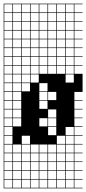

<svg xmlns="http://www.w3.org/2000/svg" viewBox="-20 -785 469 1043"><path d="M0 -765.1H428.6V-761.9H384.1V-717.5H428.6V-714.3H384.1V-669.8H428.6V-666.7H384.1V-622.2H428.6V-619H384.1V-574.6H428.6V-571.4H384.1V-527H428.6V-523.8H384.1V-479.4H428.6V-476.2H384.1V-431.7H428.6V-428.6H384.1V-384.1H428.6V-285.7H384.1V-241.3H428.6V-238.1H384.1V-193.7H428.6V-190.5H384.1V-146H428.6V-142.9H384.1V-98.4H428.6V-95.2H384.1V-50.8H428.6V-47.6H384.1V-3.2H428.6V0H384.1V44.4H428.6V47.6H384.1V92.1H428.6V95.2H384.1V139.7H428.6V142.9H384.1V187.3H428.6V190.5H384.1V234.9H428.6V238.1H0ZM336.5 -717.5H381V-761.9H336.5ZM193.7 -717.5H238.1V-761.9H193.7ZM146 -717.5H190.5V-761.9H146ZM98.4 -717.5H142.9V-761.9H98.4ZM241.3 -717.5H285.7V-761.9H241.3ZM50.8 -717.5H95.2V-761.9H50.8ZM3.2 -717.5H47.6V-761.9H3.2ZM288.9 -717.5H333.3V-761.9H288.9ZM336.5 -669.8H381V-714.3H336.5ZM193.7 -669.8H238.1V-714.3H193.7ZM146 -669.8H190.5V-714.3H146ZM98.4 -669.8H142.9V-714.3H98.4ZM241.3 -669.8H285.7V-714.3H241.3ZM50.8 -669.8H95.2V-714.3H50.8ZM3.2 -669.8H47.6V-714.3H3.2ZM288.9 -669.8H333.3V-714.3H288.9ZM193.7 -622.2H238.1V-666.7H193.7ZM50.8 -622.2H95.2V-666.7H50.8ZM288.9 -622.2H333.3V-666.7H288.9ZM98.4 -622.2H142.9V-666.7H98.4ZM241.3 -622.2H285.7V-666.7H241.3ZM3.2 -622.2H47.6V-666.7H3.2ZM146 -622.2H190.5V-666.7H146ZM336.5 -622.2H381V-666.7H336.5ZM193.7 -574.6H238.1V-619H193.7ZM50.8 -574.6H95.2V-619H50.8ZM98.4 -574.6H142.9V-619H98.4ZM288.9 -574.6H333.3V-619H288.9ZM336.5 -574.6H381V-619H336.5ZM3.2 -574.6H47.6V-619H3.2ZM241.3 -574.6H285.7V-619H241.3ZM146 -574.6H190.5V-619H146ZM241.3 -527H285.7V-571.4H241.3ZM336.5 -527H381V-571.4H336.5ZM288.9 -527H333.3V-571.4H288.9ZM3.2 -527H47.6V-571.4H3.2ZM193.7 -527H238.1V-571.4H193.7ZM146 -527H190.5V-571.4H146ZM98.4 -527H142.9V-571.4H98.4ZM50.8 -527H95.2V-571.4H50.8ZM50.8 -479.4H95.2V-523.8H50.8ZM241.3 -479.4H285.7V-523.8H241.3ZM146 -479.4H190.5V-523.8H146ZM3.2 -479.4H47.6V-523.8H3.2ZM336.5 -479.4H381V-523.8H336.5ZM193.7 -479.4H238.1V-523.8H193.7ZM98.4 -479.4H142.9V-523.8H98.4ZM288.9 -479.4H333.3V-523.8H288.9ZM146 -431.7H190.5V-476.2H146ZM241.3 -431.7H285.7V-476.2H241.3ZM3.2 -431.7H47.6V-476.2H3.2ZM193.7 -431.7H238.1V-476.2H193.7ZM98.4 -431.7H142.9V-476.2H98.4ZM336.5 -431.7H381V-476.2H336.5ZM288.9 -431.7H333.3V-476.2H288.9ZM50.8 -431.7H95.2V-476.2H50.8ZM146 -384.1H190.5V-428.6H146ZM241.3 -384.1H285.7V-428.6H241.3ZM336.5 -384.1H381V-428.6H336.5ZM193.7 -384.1H238.1V-428.6H193.7ZM3.2 -384.1H47.6V-428.6H3.2ZM50.8 -384.1H95.2V-428.6H50.8ZM98.4 -384.1H142.9V-428.6H98.4ZM288.9 -384.1H333.3V-428.6H288.9ZM336.5 -336.5H381V-381H336.5ZM98.4 -336.5H142.9V-381H98.4ZM3.2 -336.5H47.6V-381H3.2ZM146 -336.5H190.5V-381H146ZM50.8 -336.5H95.2V-381H50.8ZM193.7 -288.9H238.1V-333.3H193.7ZM98.4 -288.9H142.9V-333.3H98.4ZM50.8 -288.9H95.2V-333.3H50.8ZM3.2 -288.9H47.6V-333.3H3.2ZM193.7 -241.3H238.1V-285.7H193.7ZM241.3 -241.3H285.7V-285.7H241.3ZM50.8 -241.3H95.2V-285.7H50.8ZM3.2 -241.3H47.6V-285.7H3.2ZM3.2 -193.7H47.6V-238.1H3.2ZM193.7 -193.7H238.1V-238.1H193.7ZM50.8 -193.7H95.2V-238.1H50.8ZM50.8 -146H95.2V-190.5H50.8ZM241.3 -146H285.7V-190.5H241.3ZM3.2 -146H47.6V-190.5H3.2ZM50.8 -98.4H95.2V-142.9H50.8ZM241.3 -98.4H285.7V-142.9H241.3ZM193.7 -98.4H238.1V-142.9H193.7ZM3.2 -98.4H47.6V-142.9H3.2ZM336.5 -50.8H381V-95.2H336.5ZM3.2 -50.8H47.6V-95.2H3.2ZM241.3 -50.8H285.7V-95.2H241.3ZM98.4 -3.2H142.9V-47.6H98.4ZM288.9 -3.2H333.3V-47.6H288.9ZM336.5 -3.2H381V-47.6H336.5ZM3.2 -3.2H47.6V-47.6H3.2ZM146 44.4H190.5V0H146ZM193.7 44.4H238.1V0H193.7ZM241.3 44.4H285.7V0H241.3ZM3.2 44.4H47.6V0H3.2ZM288.9 44.4H333.3V0H288.9ZM98.4 44.4H142.9V0H98.4ZM336.5 44.4H381V0H336.5ZM50.8 44.4H95.2V0H50.8ZM146 92.1H190.5V47.6H146ZM193.7 92.1H238.1V47.6H193.7ZM3.2 92.1H47.6V47.6H3.2ZM241.3 92.1H285.7V47.6H241.3ZM288.9 92.1H333.3V47.6H288.9ZM98.4 92.1H142.9V47.6H98.4ZM336.5 92.1H381V47.6H336.5ZM50.8 92.1H95.2V47.6H50.8ZM146 139.7H190.5V95.2H146ZM50.8 139.7H95.2V95.2H50.8ZM336.5 139.7H381V95.2H336.5ZM98.4 139.7H142.9V95.2H98.4ZM288.9 139.7H333.3V95.2H288.9ZM3.2 139.7H47.6V95.2H3.2ZM193.7 139.7H238.1V95.2H193.7ZM241.3 139.7H285.7V95.2H241.3ZM50.8 187.3H95.2V142.9H50.8ZM336.5 187.3H381V142.9H336.5ZM288.9 187.3H333.3V142.9H288.9ZM3.2 187.3H47.6V142.9H3.2ZM146 187.3H190.5V142.9H146ZM193.7 187.3H238.1V142.9H193.7ZM241.3 187.3H285.7V142.9H241.3ZM98.4 187.3H142.9V142.9H98.4ZM336.5 234.9H381V190.5H336.5ZM98.4 234.9H142.9V190.5H98.4ZM50.8 234.9H95.2V190.5H50.8ZM288.9 234.9H333.3V190.5H288.9ZM3.2 234.9H47.6V190.5H3.2ZM146 234.9H190.5V190.5H146ZM193.7 234.9H238.1V190.5H193.7ZM241.3 234.9H285.7V190.5H241.3Z"/></svg>

Font: Jacquard 12 Charted
Style: Regular
Weight: 400
Designer: Sarah Cadigan-Fried
Version: Version 1.000